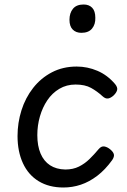

<svg xmlns="http://www.w3.org/2000/svg" viewBox="-20 -815 563 854"><path d="M262 19Q198 19 152 -9Q106 -37 82 -89Q58 -141 58 -210Q58 -269 75.5 -324.5Q93 -380 127.5 -424Q162 -468 211 -493.5Q260 -519 321 -519Q369 -519 413.5 -500Q458 -481 492 -441Q504 -426 501 -414.5Q498 -403 486 -391Q473 -379 461 -377Q449 -375 436 -387Q412 -409 385 -424Q358 -439 316 -439Q276 -439 244 -420Q212 -401 190.5 -369Q169 -337 157.5 -297Q146 -257 146 -214Q146 -166 160.5 -132Q175 -98 202.5 -80Q230 -62 270 -61Q305 -61 331 -74Q357 -87 378 -107.5Q399 -128 419 -152Q431 -166 444.5 -163.5Q458 -161 471 -150Q484 -139 486.5 -128.5Q489 -118 479 -103Q448 -60 412.5 -33Q377 -6 339.5 6.5Q302 19 262 19ZM342 -669Q318 -669 303.5 -683.5Q289 -698 289 -727Q289 -757 304.5 -776Q320 -795 352 -795Q376 -795 390 -780.5Q404 -766 404 -736Q405 -707 389.5 -688Q374 -669 342 -669Z"/></svg>

Font: Playwrite GB S
Style: Italic
Weight: 400
Italic angle: -7°
Designer: Veronika Burian, José Scaglione
Foundry: TypeTogether
Version: Version 1.000